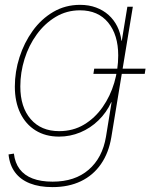

<svg xmlns="http://www.w3.org/2000/svg" viewBox="-20 -557 618 789"><path d="M195.8 211.9Q141.6 211.9 102.8 196.5Q64 181.2 41.7 151.1Q19.5 121.1 15.1 77.6L37.1 74.2Q41.5 112.3 60.8 137.9Q80.1 163.6 114 176.5Q147.9 189.5 196.3 189.5Q287.6 189.5 344.2 140.6Q400.9 91.8 415.5 4.9L438.5 -136.7H437Q417.5 -94.2 384.5 -62.3Q351.6 -30.3 309.8 -12.9Q268.1 4.4 222.7 4.4Q167 4.4 126.2 -21Q85.4 -46.4 63.2 -92.5Q41 -138.7 41 -201.2Q41 -262.2 60.1 -321.8Q79.1 -381.3 114.3 -430.2Q149.4 -479 199 -508.1Q248.5 -537.1 309.1 -537.1Q345.2 -537.1 374.8 -526.1Q404.3 -515.1 426.3 -495.4Q448.2 -475.6 461.7 -448.7Q475.1 -421.9 479 -389.6H480.5L503.4 -529.3H525.9L437.5 6.8Q426.8 71.3 394.8 117.4Q362.8 163.6 312.5 187.7Q262.2 211.9 195.8 211.9ZM223.1 -18.1Q280.3 -18.1 325.2 -44.9Q370.1 -71.8 401.6 -116.7Q433.1 -161.6 449.5 -216.8Q465.8 -272 465.8 -329.1Q465.8 -413.6 424.6 -464.1Q383.3 -514.6 308.6 -514.6Q253.9 -514.6 208.7 -487.5Q163.6 -460.4 130.9 -415.3Q98.1 -370.1 80.8 -314.5Q63.5 -258.8 63.5 -201.7Q63.5 -116.7 106.2 -67.4Q148.9 -18.1 223.1 -18.1ZM363.8 -253.4 367.2 -274.9H578.1L574.7 -253.4Z"/></svg>

Font: Inter 24pt Thin
Style: Italic
Weight: 250
Italic angle: -9.3988°
Version: Version 4.001;git-66647c0bb